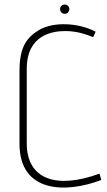

<svg xmlns="http://www.w3.org/2000/svg" viewBox="-20 -817 472 847"><path d="M419 -51C228 19 98 -26 98 -185V-513C98 -664 212 -680 268 -680C316 -680 357 -667 391 -653L402 -677C329 -716 218 -723 153 -685C100 -653 66 -613 66 -504V-183C66 34 269 37 427 -23ZM266 -756C277 -756 286 -765 286 -777C286 -788 277 -797 266 -797C254 -797 245 -788 245 -777C245 -765 254 -756 266 -756Z"/></svg>

Font: Advent Pro
Style: ExtraLight
Weight: 250
Designer: Andreas Kalpakidis
Foundry: Andreas Kalpakidis
Version: Version 2.002 2007